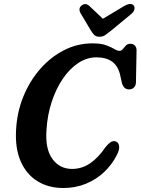

<svg xmlns="http://www.w3.org/2000/svg" viewBox="-20 -929 704 961"><path d="M562 -220Q573.5 -215 576.2 -197.8Q579 -180.5 564 -151.5Q540.5 -105 501.5 -68Q462.5 -31 410.5 -9.5Q358.5 12 297 12Q222.5 12 167.2 -22.2Q112 -56.5 83.5 -121.8Q55 -187 60.5 -279.5Q65 -367.5 96.8 -445.5Q128.5 -523.5 181 -583.5Q233.5 -643.5 300.5 -677.8Q367.5 -712 443 -712Q485.5 -712 511.2 -702.5Q537 -693 552 -683.8Q567 -674.5 578 -674.5Q588 -674.5 595 -683.5Q602 -692.5 610.2 -701.2Q618.5 -710 632 -710Q646 -710 655 -701Q664 -692 663.5 -675.5L660.5 -517.5Q660 -500 650.2 -490.8Q640.5 -481.5 626 -481.5Q598 -481.5 589.5 -516.5L582 -551Q571.5 -598.5 541.5 -620.2Q511.5 -642 462.5 -642Q414.5 -642 371.2 -613.2Q328 -584.5 294 -534.2Q260 -484 238.8 -419.2Q217.5 -354.5 213 -282.5Q205 -185 241.8 -134.2Q278.5 -83.5 340.5 -83.5Q389.5 -83.5 430.2 -111Q471 -138.5 507.5 -191.5Q524 -212 536.5 -219Q549 -226 562 -220ZM539.5 -778.5Q521.5 -764 508.2 -754.5Q495 -745 478 -745Q461 -745 451.8 -754Q442.5 -763 433.5 -778.5L383.5 -862.5Q370 -887 388.5 -901.5Q408 -917 428 -898.5L495 -835L601 -898.5Q635 -918 649.5 -901.5Q654.5 -895.5 652.8 -883.2Q651 -871 637.5 -859.5Z"/></svg>

Font: Fraunces 144pt S100 SemiBold
Style: Italic
Weight: 600
Italic angle: -16°
Version: Version 1.000; ttfautohint (v1.8.3)